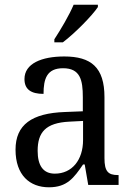

<svg xmlns="http://www.w3.org/2000/svg" viewBox="-20 -786 563 816"><path d="M211 -619V-606H247C299 -645 373 -721 396 -756V-766H293C274 -721 239 -662 211 -619ZM188 10C265 10 294 -30 333 -87H340L355 0H484V-42H481C439 -42 424 -58 424 -114V-373C424 -500 367 -546 253 -546C157 -546 84 -516 84 -450C84 -406 112 -387 165 -387C165 -451 179 -496 248 -496C321 -496 332 -446 332 -373V-313L256 -310C115 -305 46 -256 46 -150C46 -41 107 10 188 10ZM213 -48C163 -48 140 -83 140 -145C140 -223 173 -264 275 -269L333 -272V-191C333 -106 286 -48 213 -48Z"/></svg>

Font: Noto Serif Lao SemiCondensed
Style: Regular
Weight: 400
Width: 4
Designer: Monotype Design Team
Foundry: Monotype Imaging Inc.
Version: Version 2.003